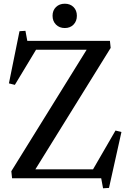

<svg xmlns="http://www.w3.org/2000/svg" viewBox="-20 -960 704 1034"><path d="M85 -792 117 -794 127 -740H472V-692H174L60 -503L28 -511ZM168 -44 169 0H45L41 -38L449 -696L448 -740H572L576 -702ZM158 -48H481L602 -257L634 -249L567 52L535 54L525 0H158ZM263 -875Q263 -904 281.5 -922Q300 -940 329 -940Q358 -940 376 -922Q394 -904 394 -875Q394 -846 376 -827.5Q358 -809 329 -809Q300 -809 281.5 -827.5Q263 -846 263 -875Z"/></svg>

Font: Minipax
Style: Regular
Weight: 400
Designer: Raphaël Ronot
Foundry: Velvetyne Type Foundry
Version: Version 1.000